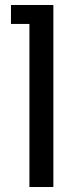

<svg xmlns="http://www.w3.org/2000/svg" viewBox="-20 -750 326 770"><path d="M98 0V-730H194V0ZM24 -654V-730H194V-654Z"/></svg>

Font: SVN-Sora Variable
Style: Regular
Weight: 400
Designer: Jonathan Barnbrook, Julián Moncada
Foundry: Barnbrook Fonts
Version: Version 2.000 - Viet hoa boi STYLEno.1 Fonts